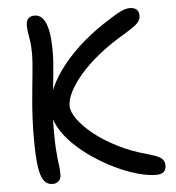

<svg xmlns="http://www.w3.org/2000/svg" viewBox="-52 -758 750 818"><g transform="rotate(-5 323.0 -349.5)"><path d="M582.6 11Q548.2 11 503.6 -1.6Q459 -14.2 411.5 -36.9Q364 -59.6 319.2 -89.6Q274.4 -119.6 238 -155.2Q201.6 -190.8 180.5 -229Q159.4 -267.2 159.4 -304.8Q159.4 -349.2 180.5 -396.6Q201.6 -444 239.7 -491.9Q277.8 -539.8 329.6 -584.3Q381.4 -628.8 442.8 -666.6Q474 -687.2 494.7 -696.9Q515.4 -706.6 532.6 -706.6Q551 -706.6 561.2 -697.7Q571.4 -688.8 571.4 -670.6Q571.4 -651.6 554.7 -636.5Q538 -621.4 505.2 -601.8Q438.6 -563 389.1 -523.1Q339.6 -483.2 306.8 -444.7Q274 -406.2 257.5 -373Q241 -339.8 241 -313.6Q241 -289.4 263.8 -257Q286.6 -224.6 328.3 -191Q370 -157.4 427.8 -127.9Q485.6 -98.4 555.4 -79.8Q599.4 -67.6 612.7 -56.2Q626 -44.8 626 -25.6Q626 -9.2 616.3 0.9Q606.6 11 582.6 11ZM140.6 11.2Q117 11.2 103.1 -7.8Q89.2 -26.8 83.3 -70.4Q77.4 -114 77.4 -187Q77.4 -266.2 83.3 -335.7Q89.2 -405.2 95.1 -460.2Q101 -515.2 101 -549Q101 -581.6 98.1 -601.4Q95.2 -621.2 92.3 -636.9Q89.4 -652.6 89.4 -670.8Q89.4 -691 98.9 -700.6Q108.4 -710.2 125 -710.2Q146.2 -710.2 159.2 -695.1Q172.2 -680 178.9 -655.6Q185.6 -631.2 187.6 -603.6Q189.6 -576 189.6 -552Q189.6 -509 183.6 -453.2Q177.6 -397.4 171.3 -336.6Q165 -275.8 165 -218.6Q165 -167.6 166.9 -137.9Q168.8 -108.2 170.9 -90.7Q173 -73.2 174.9 -59.4Q176.8 -45.6 176.8 -26.4Q176.8 -8.8 167 1.2Q157.2 11.2 140.6 11.2Z"/></g></svg>

Font: Shantell Sans Light
Style: Regular
Weight: 300
Designer: Stephen Nixon, Anya Danilova, Shantell Martin
Foundry: Arrow Type
Version: Version 1.011;[c5ecc13dd]